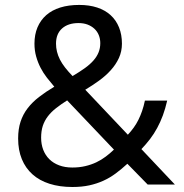

<svg xmlns="http://www.w3.org/2000/svg" viewBox="-20 -745 742 775"><path d="M206.1 -568.8Q206.1 -552.2 210 -536.4Q213.9 -520.5 221.9 -504.6Q230 -488.8 242.7 -472.4Q255.4 -456.1 272.9 -438Q301.8 -455.1 322.8 -470.2Q343.8 -485.4 357.4 -501Q371.1 -516.6 377.9 -533.7Q384.8 -550.8 384.8 -570.8Q384.8 -588.4 378.7 -603.3Q372.6 -618.2 361.1 -628.9Q349.6 -639.6 333.5 -645.8Q317.4 -651.9 296.9 -651.9Q254.9 -651.9 230.5 -630.1Q206.1 -608.4 206.1 -568.8ZM272 -68.8Q300.3 -68.8 324.2 -74.5Q348.1 -80.1 368.7 -89.8Q389.2 -99.6 406.7 -112.8Q424.3 -126 439.9 -141.1L251 -339.8Q225.6 -323.7 206.1 -308.3Q186.5 -293 173.1 -275.4Q159.7 -257.8 152.8 -237.1Q146 -216.3 146 -189Q146 -162.6 154.5 -140.4Q163.1 -118.2 179.2 -102.3Q195.3 -86.4 218.8 -77.6Q242.2 -68.8 272 -68.8ZM53.2 -186Q53.2 -224.1 63 -253.9Q72.8 -283.7 91.6 -308.1Q110.4 -332.5 137.5 -353.5Q164.6 -374.5 199.2 -395Q184.1 -412.6 169.4 -431.4Q154.8 -450.2 143.8 -471.4Q132.8 -492.7 126 -516.8Q119.1 -541 119.1 -568.8Q119.1 -605.5 131.3 -634.5Q143.6 -663.6 166.5 -683.8Q189.5 -704.1 223.1 -714.6Q256.8 -725.1 299.8 -725.1Q340.3 -725.1 372.3 -714.6Q404.3 -704.1 426.5 -683.8Q448.7 -663.6 460.4 -634.5Q472.2 -605.5 472.2 -568.8Q472.2 -537.6 460 -511Q447.8 -484.4 427.2 -461.7Q406.7 -439 380.1 -419.7Q353.5 -400.4 324.2 -382.8L496.1 -201.2Q509.3 -215.3 519.8 -230Q530.3 -244.6 538.6 -261.2Q546.9 -277.8 553.5 -296.9Q560.1 -315.9 564.9 -338.9H654.8Q647.5 -306.6 637.5 -279.5Q627.4 -252.4 614.5 -228.5Q601.6 -204.6 585.7 -183.8Q569.8 -163.1 550.8 -143.1L686 0H576.2L494.1 -84Q470.2 -62 446.8 -44.7Q423.3 -27.3 397 -15.4Q370.6 -3.4 340.3 3.2Q310.1 9.8 272 9.8Q220.7 9.8 179.9 -3.2Q139.2 -16.1 111.1 -41.3Q83 -66.4 68.1 -102.8Q53.2 -139.2 53.2 -186Z"/></svg>

Font: WenQuanYi Micro Hei
Style: Regular
Weight: 400
Foundry: Ascender Corporation
Version: Version 0.2.0-beta